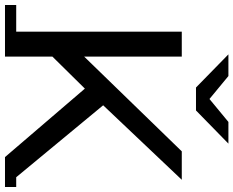

<svg xmlns="http://www.w3.org/2000/svg" viewBox="-105 -824 936 770"><g transform="rotate(90 363.0 -439.0)"><path d="M193 -169 188 -291 585 -700H699L392 -376L336 -314ZM-2 9V-36H205V9ZM105 0V-700H205V0ZM617 9 577 -36H728V9ZM608 9 314 -334 381 -408 726 9ZM329 -757 196 -887H283L415 -778H335L467 -887H554L421 -757Z"/></g></svg>

Font: Montserrat Underline Thin Medium
Style: Regular
Weight: 500
Version: Version 9.000